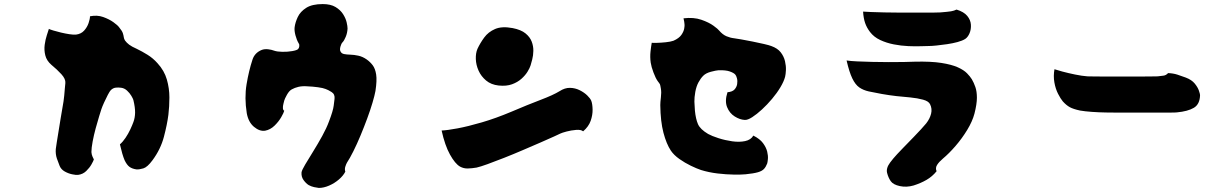

<svg xmlns="http://www.w3.org/2000/svg" viewBox="-20 -839 6040 943"><path d="M565 -705Q580 -687 583.5 -675.5Q587 -664 588 -656Q589 -648 594 -640Q602 -629 614.5 -619.5Q627 -610 652 -599Q677 -587 704.5 -570Q732 -553 754 -528Q787 -492 799.5 -448.5Q812 -405 812 -360.5Q812 -316 807 -275Q801 -228 785 -167Q769 -106 729 -52Q704 -18 684 -12Q664 -6 650 -7Q629 -10 616 -19.5Q603 -29 592 -52Q586 -66 580.5 -85Q575 -104 569 -130Q583 -142 596.5 -162Q610 -182 620 -203.5Q630 -225 635 -239Q643 -260 643.5 -285.5Q644 -311 635 -348Q633 -355 625 -368.5Q617 -382 604 -394Q591 -406 575 -408Q562 -410 548.5 -408.5Q535 -407 524 -396Q519 -391 509.5 -373Q500 -355 491 -335Q482 -315 478 -303Q475 -294 467 -268Q459 -242 450 -209Q441 -176 435 -144Q429 -112 429 -92Q430 -79 434.5 -69.5Q439 -60 441 -56Q439 -49 429.5 -32Q420 -15 403.5 1Q387 17 363 20Q353 21 334 17Q315 13 297.5 3Q280 -7 273 -24Q267 -38 259.5 -60Q252 -82 254 -107Q255 -117 259 -141Q263 -165 268 -196.5Q273 -228 278 -258.5Q283 -289 287 -311.5Q291 -334 292 -341Q294 -352 295.5 -370Q297 -388 298.5 -405Q300 -422 301 -431Q303 -451 281.5 -474.5Q260 -498 232 -521Q209 -541 202.5 -567Q196 -593 199.5 -619Q203 -645 210 -666Q217 -687 220 -697Q226 -694 242.5 -689Q259 -684 280 -679Q301 -674 321 -671Q341 -668 353 -669Q378 -672 393 -688.5Q408 -705 415 -725.5Q422 -746 422 -759Q457 -766 486.5 -755.5Q516 -745 537 -730Q558 -715 565 -705Z M1687 -699Q1686 -677 1678 -658Q1670 -639 1663 -632Q1656 -625 1652 -610Q1648 -595 1652 -587Q1657 -576 1670 -573.5Q1683 -571 1701 -570.5Q1719 -570 1740 -565.5Q1761 -561 1781 -547Q1798 -535 1810.5 -518.5Q1823 -502 1827.5 -473Q1832 -444 1824 -392Q1820 -370 1809.5 -334.5Q1799 -299 1783.5 -257Q1768 -215 1750.5 -173Q1733 -131 1715.5 -96Q1698 -61 1684 -40Q1680 -33 1676 -20.5Q1672 -8 1676 4Q1666 24 1644.5 42.5Q1623 61 1596.5 72.5Q1570 84 1546 84Q1536 83 1522.5 80Q1509 77 1496 70Q1483 62 1471 45.5Q1459 29 1461 7Q1463 -4 1479 -31Q1495 -58 1518 -95Q1541 -132 1562.5 -171Q1584 -210 1596 -243Q1616 -295 1619 -320.5Q1622 -346 1623 -353Q1626 -376 1608.5 -387Q1591 -398 1579 -402Q1567 -407 1541.5 -410.5Q1516 -414 1490 -415Q1465 -417 1446 -412.5Q1427 -408 1413 -400Q1400 -393 1389 -373Q1378 -353 1376 -345Q1375 -340 1372 -329Q1369 -318 1369.5 -308Q1370 -298 1376 -295Q1374 -286 1361.5 -264Q1349 -242 1328.5 -222Q1308 -202 1282 -197Q1255 -193 1227.5 -216Q1200 -239 1192 -283Q1180 -359 1191 -425Q1202 -491 1220 -546Q1231 -580 1266 -594Q1280 -599 1297 -597Q1314 -595 1327 -590Q1341 -585 1366.5 -584.5Q1392 -584 1415 -588Q1438 -592 1444 -598Q1449 -603 1450 -612Q1451 -621 1447 -626Q1437 -643 1431 -666Q1425 -689 1427 -705Q1430 -729 1442.5 -755.5Q1455 -782 1484 -800.5Q1513 -819 1565 -819Q1604 -819 1628 -804.5Q1652 -790 1665 -769.5Q1678 -749 1682.5 -729.5Q1687 -710 1687 -699Z M2429 -419Q2392 -423 2367.5 -443.5Q2343 -464 2330.5 -492Q2318 -520 2317 -549Q2316 -578 2325 -599Q2338 -627 2358 -654.5Q2378 -682 2411.5 -696.5Q2445 -711 2498 -701Q2539 -693 2561 -675Q2583 -657 2591.5 -634.5Q2600 -612 2599.5 -589Q2599 -566 2594 -547Q2589 -528 2586 -518Q2582 -505 2571 -487Q2560 -469 2541 -452Q2522 -435 2494.5 -425Q2467 -415 2429 -419ZM2884 -344Q2890 -328 2890.5 -301Q2891 -274 2881 -245.5Q2871 -217 2844 -194Q2834 -203 2809.5 -201Q2785 -199 2762.5 -193Q2740 -187 2732 -183Q2728 -181 2702 -169Q2676 -157 2635.5 -139.5Q2595 -122 2548.5 -102Q2502 -82 2456.5 -64Q2411 -46 2375 -33Q2339 -20 2321 -16Q2298 -12 2277.5 -11.5Q2257 -11 2239 -21Q2215 -35 2190 -80Q2165 -125 2149 -198Q2176 -199 2227 -208.5Q2278 -218 2346.5 -238Q2415 -258 2491 -290Q2573 -325 2635 -348.5Q2697 -372 2728 -391Q2754 -408 2779.5 -407.5Q2805 -407 2827 -396Q2849 -385 2864 -370.5Q2879 -356 2884 -344Z M3512 -689Q3529 -669 3548 -661Q3567 -653 3586 -651Q3595 -650 3620.5 -645.5Q3646 -641 3676 -635Q3706 -629 3732 -623Q3758 -617 3768 -613Q3799 -602 3814.5 -582Q3830 -562 3835.5 -538.5Q3841 -515 3840 -494.5Q3839 -474 3836 -462Q3830 -439 3813 -410.5Q3796 -382 3772 -353.5Q3748 -325 3722.5 -301.5Q3697 -278 3674.5 -263.5Q3652 -249 3638 -250Q3614 -251 3588.5 -267Q3563 -283 3551 -313Q3539 -343 3553 -386Q3577 -388 3587.5 -399.5Q3598 -411 3600.5 -426Q3603 -441 3599.5 -454.5Q3596 -468 3591 -473Q3584 -481 3564.5 -488Q3545 -495 3509 -494Q3496 -493 3471.5 -486.5Q3447 -480 3434 -467Q3421 -454 3410.5 -434.5Q3400 -415 3395 -388Q3390 -360 3390.5 -339.5Q3391 -319 3393 -296Q3397 -255 3408 -229.5Q3419 -204 3458 -181Q3476 -171 3508.5 -160.5Q3541 -150 3576 -145Q3611 -140 3639.5 -146Q3668 -152 3680 -173Q3712 -157 3727.5 -136Q3743 -115 3748 -94.5Q3753 -74 3751.5 -58Q3750 -42 3748 -36Q3742 -20 3732.5 -9.5Q3723 1 3702.5 7Q3682 13 3642 17Q3621 19 3584 18.5Q3547 18 3504.5 13Q3462 8 3423 -4Q3402 -11 3373 -25Q3344 -39 3317 -58Q3290 -77 3275 -99Q3253 -132 3238.5 -187Q3224 -242 3223 -323Q3223 -337 3226 -361Q3229 -385 3226 -403Q3223 -421 3221.5 -424.5Q3220 -428 3210 -441Q3200 -455 3189.5 -483Q3179 -511 3176 -531Q3172 -559 3175 -586Q3178 -613 3181 -629Q3185 -628 3205.5 -628.5Q3226 -629 3250 -631.5Q3274 -634 3288 -639Q3315 -651 3326.5 -667.5Q3338 -684 3340.5 -699Q3343 -714 3342 -719Q3341 -727 3340.5 -732.5Q3340 -738 3337 -749Q3387 -755 3424.5 -742Q3462 -729 3484.5 -712.5Q3507 -696 3512 -689Z M4253 -682Q4237 -703 4229 -726Q4221 -749 4219 -782Q4229 -781 4257 -780Q4285 -779 4324.5 -778Q4364 -777 4407 -777Q4450 -777 4489.5 -777Q4529 -777 4558 -777Q4587 -777 4598 -778Q4636 -781 4651 -783.5Q4666 -786 4678 -792Q4714 -781 4730.5 -761Q4747 -741 4748.5 -718Q4750 -695 4742 -676Q4734 -657 4721 -648Q4707 -639 4683 -632.5Q4659 -626 4631.5 -622Q4604 -618 4580 -615.5Q4556 -613 4541 -613Q4529 -613 4502.5 -612Q4476 -611 4441 -612.5Q4406 -614 4370 -621Q4334 -628 4303 -642.5Q4272 -657 4253 -682ZM4753 -450Q4763 -433 4770.5 -411.5Q4778 -390 4778 -359Q4778 -328 4766 -281Q4756 -243 4730.5 -201Q4705 -159 4673 -122Q4641 -85 4611 -60Q4592 -44 4582.5 -29Q4573 -14 4580 2Q4559 28 4530.5 44.5Q4502 61 4467 72Q4432 82 4399.5 75Q4367 68 4355 51Q4343 34 4337 10.5Q4331 -13 4352 -41Q4366 -60 4386 -81.5Q4406 -103 4416 -113Q4421 -118 4435.5 -133Q4450 -148 4468.5 -167Q4487 -186 4503.5 -204Q4520 -222 4529 -233Q4547 -256 4553 -280.5Q4559 -305 4548 -327Q4541 -342 4513.5 -349.5Q4486 -357 4450.5 -360.5Q4415 -364 4383 -367Q4348 -371 4311 -377.5Q4274 -384 4247 -390Q4220 -396 4200.5 -409.5Q4181 -423 4166 -454Q4151 -485 4138 -542Q4157 -539 4190 -537.5Q4223 -536 4263.5 -535Q4304 -534 4344.5 -534Q4385 -534 4419 -534.5Q4453 -535 4472 -536Q4552 -538 4603 -530Q4654 -522 4684 -508.5Q4714 -495 4729.5 -479Q4745 -463 4753 -450Z M5200 -341Q5189 -354 5176.5 -378.5Q5164 -403 5158.5 -434.5Q5153 -466 5159 -499Q5170 -495 5198 -487.5Q5226 -480 5260 -473Q5294 -466 5321 -464Q5327 -464 5352 -463.5Q5377 -463 5414 -463Q5451 -463 5491.5 -463Q5532 -463 5569.5 -463Q5607 -463 5633 -463.5Q5659 -464 5666 -464Q5682 -466 5694.5 -467.5Q5707 -469 5717 -480Q5742 -479 5762.5 -472.5Q5783 -466 5804 -458Q5833 -447 5848 -428.5Q5863 -410 5868.5 -393.5Q5874 -377 5874 -372Q5873 -327 5843.5 -309.5Q5814 -292 5760 -287Q5752 -286 5722.5 -286Q5693 -286 5653.5 -286Q5614 -286 5574 -286Q5534 -286 5503.5 -286Q5473 -286 5462 -286Q5445 -286 5411.5 -286.5Q5378 -287 5343 -289.5Q5308 -292 5285 -296Q5252 -303 5234.5 -312.5Q5217 -322 5200 -341Z"/></svg>

Font: Potta One
Style: Regular
Weight: 400
Designer: 108,108go
Foundry: Font Zone 108
Version: Version 1.000